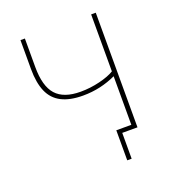

<svg xmlns="http://www.w3.org/2000/svg" viewBox="-120 -609 729 817"><g transform="rotate(-20 245.0 -201.0)"><path d="M317 117V-19H385V-239Q351 -223 313.5 -214.5Q276 -206 235 -206Q176 -206 138 -225.5Q100 -245 82.5 -285.5Q65 -326 65 -388V-519H85V-390Q85 -303 120 -264Q155 -225 231 -225Q275 -225 318 -235.5Q361 -246 385 -261V-519H406V0H337V117Z"/></g></svg>

Font: Raleway Thin
Style: Regular
Weight: 100
Designer: Matt McInerney, Pablo Impallari, Rodrigo Fuenzalida
Foundry: Matt McInerney, Pablo Impallari, Rodrigo Fuenzalida
Version: Version 4.026